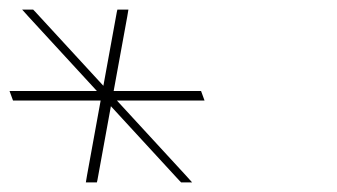

<svg xmlns="http://www.w3.org/2000/svg" viewBox="-169 -730 704 401"><path d="M46.9 -550.8 75 -705 76.2 -710H99.2L96.7 -695L68.4 -540H240.9H250.9L258.2 -520H248.2H75.2L218.8 -364L232.3 -349H209.3L204.5 -354L62.6 -508.2L34.5 -354L33.3 -349H10.3L12.8 -364L41.2 -520H-131.8H-141.8L-149.1 -540H-139.1H33.3L-109.3 -695L-122.8 -710H-99.8L-95 -705Z"/></svg>

Font: Nordica Plus
Style: NordicaClassicUltraLightOpObl
Weight: 300
Version: Version 1